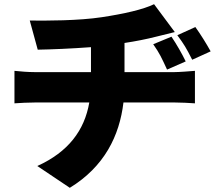

<svg xmlns="http://www.w3.org/2000/svg" viewBox="-20 -817 1040 916"><path d="M798 -642 711 -606C743 -560 750 -543 777 -485L866 -524C848 -561 823 -605 798 -642ZM912 -688 826 -649C859 -604 868 -589 897 -532L985 -572C965 -608 938 -652 912 -688ZM49 -479V-324C76 -326 115 -328 145 -328H406C383 -195 306 -92 158 -25L313 79C478 -22 550 -169 569 -328H816C845 -328 880 -326 910 -324V-479C887 -477 834 -473 813 -473H574V-612C627 -620 678 -630 725 -642C743 -646 773 -654 814 -664L715 -797C664 -772 572 -751 466 -735C355 -718 199 -718 122 -719L160 -580C223 -581 321 -585 414 -592V-473H144C112 -473 79 -476 49 -479Z"/></svg>

Font: Noto Sans HK Black
Style: Regular
Weight: 900
Designer: Ryoko NISHIZUKA 西塚涼子 (kana, bopomofo & ideographs); Paul D. Hunt (Latin, Greek & Cyrillic); Sandoll Communications 산돌커뮤니
Foundry: Adobe
Version: Version 2.004;hotconv 1.0.118;makeotfexe 2.5.65603